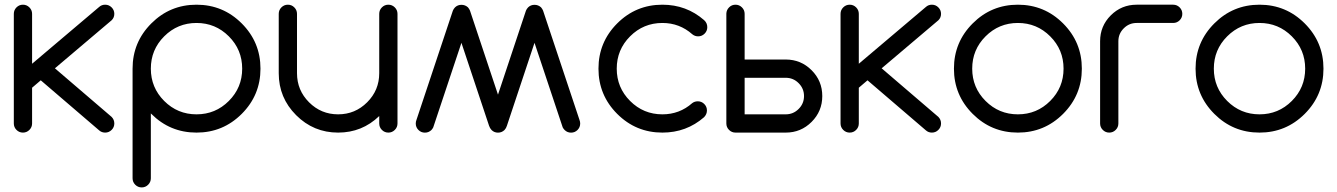

<svg xmlns="http://www.w3.org/2000/svg" viewBox="-20 -567 5718 821"><path d="M39.1 -507.8Q39.1 -523.9 50.5 -535.4Q62 -546.9 78.1 -546.9Q94.2 -546.9 105.7 -535.4Q117.2 -523.9 117.2 -507.8V-294.4L403.8 -537.1Q414.6 -546.9 429.7 -546.9Q445.8 -546.9 457.3 -535.4Q468.8 -523.9 468.8 -507.8Q468.8 -491.7 457.5 -480.5L214.8 -274.9L457.5 -66.9Q468.8 -55.2 468.8 -39.1Q468.8 -22.9 457.3 -11.5Q445.8 0 429.7 0Q415 0 404.3 -9.3L154.3 -223.6L117.2 -191.9V-39.1Q117.2 -22.9 105.7 -11.5Q94.2 0 78.1 0Q62 0 50.5 -11.5Q39.1 -22.9 39.1 -39.1Z M625 -273.4Q625 -192.4 682.1 -135.3Q739.3 -78.1 820.3 -78.1Q901.4 -78.1 958.5 -135.3Q1015.6 -192.4 1015.6 -273.4Q1015.6 -354.5 958.5 -411.6Q901.4 -468.8 820.3 -468.8Q739.3 -468.8 682.1 -411.6Q625 -354.5 625 -273.4ZM625 195.3Q625 211.4 613.5 222.9Q602.1 234.4 585.9 234.4Q569.8 234.4 558.3 222.9Q546.9 211.4 546.9 195.3V-273.4Q546.9 -386.7 627 -466.8Q707 -546.9 820.3 -546.9Q933.6 -546.9 1013.7 -466.8Q1093.8 -386.7 1093.8 -273.4Q1093.8 -160.2 1013.7 -80.1Q933.6 0 820.3 0Q707 0 627 -80.1Q626 -81.1 625 -82Z M1679.7 -39.1Q1679.7 -22.9 1668.2 -11.5Q1656.7 0 1640.6 0Q1624.5 0 1613 -11.5Q1601.6 -22.9 1601.6 -39.1V-70.8Q1528.3 0 1425.8 0Q1320.8 0 1246.3 -74.5Q1171.9 -148.9 1171.9 -253.9V-507.8Q1171.9 -523.9 1183.3 -535.4Q1194.8 -546.9 1210.9 -546.9Q1227.1 -546.9 1238.5 -535.4Q1250 -523.9 1250 -507.8V-253.9Q1250 -181.2 1301.5 -129.6Q1353 -78.1 1425.8 -78.1Q1498.5 -78.1 1550 -129.6Q1601.6 -181.2 1601.6 -253.9V-507.8Q1601.6 -523.9 1613 -535.4Q1624.5 -546.9 1640.6 -546.9Q1656.7 -546.9 1668.2 -535.4Q1679.7 -523.9 1679.7 -507.8Z M2082 -11Q2093.3 0.2 2109.4 0.2Q2125.5 0.2 2137.2 -11Q2144.5 -18.8 2147.5 -29.1L2265.6 -383.9L2386.2 -22.2Q2389.2 -16.4 2394.5 -11Q2405.8 0.2 2421.9 0.2Q2438 0.2 2449.5 -11.2Q2460.9 -22.7 2460.9 -38.8Q2460.9 -46.6 2458 -54L2302.2 -521.5Q2299.3 -528.8 2293.5 -535.6Q2281.7 -546.4 2265.6 -546.4Q2249.5 -546.4 2238.3 -535.6Q2231.9 -528.8 2229 -521.5L2109.4 -162.3L1989.7 -521.5Q1986.8 -528.8 1981 -535.6Q1969.2 -546.4 1953.1 -546.4Q1937 -546.4 1925.8 -535.6Q1919.4 -528.8 1916.5 -521.5L1760.7 -54Q1757.8 -46.6 1757.8 -38.8Q1757.8 -22.7 1769.3 -11.2Q1780.8 0.2 1796.9 0.2Q1813 0.2 1824.7 -11Q1829.6 -16.4 1832.5 -22.2L1953.1 -383.9L2071.3 -29.1Q2074.7 -18.8 2082 -11Z M2963.9 -133.8Q2980 -133.8 2991.5 -122.3Q3002.9 -110.8 3002.9 -94.7Q3002.9 -78.6 2990.7 -65.9Q2915 0 2812.5 0Q2699.2 0 2619.1 -80.1Q2539.1 -160.2 2539.1 -273.4Q2539.1 -386.7 2619.1 -466.8Q2699.2 -546.9 2812.5 -546.9Q2915 -546.9 2990.7 -481Q3004.4 -468.8 3004.4 -450.7Q3004.4 -434.6 2992.9 -423.1Q2981.4 -411.6 2965.3 -411.6Q2951.2 -411.6 2940.4 -420.4Q2885.7 -468.8 2812.5 -468.8Q2731.4 -468.8 2674.3 -411.6Q2617.2 -354.5 2617.2 -273.4Q2617.2 -192.4 2674.3 -135.3Q2731.4 -78.1 2812.5 -78.1Q2885.7 -78.1 2939.9 -126Q2950.2 -133.8 2963.9 -133.8Z M3339.8 -78.1Q3372.1 -78.1 3395 -101.1Q3418 -124 3418 -156.2Q3418 -188.5 3395 -211.4Q3372.1 -234.4 3339.8 -234.4H3164.1V-78.1ZM3164.1 -507.8V-312.5H3339.8Q3404.8 -312.5 3450.4 -266.8Q3496.1 -221.2 3496.1 -156.2Q3496.1 -91.3 3450.4 -45.7Q3404.8 0 3339.8 0H3125Q3108.9 0 3097.4 -11.5Q3085.9 -22.9 3085.9 -39.1V-508.8Q3086.4 -524.4 3097.7 -535.6Q3108.9 -546.9 3125 -546.9Q3141.1 -546.9 3152.6 -535.4Q3164.1 -523.9 3164.1 -507.8Z M3574.2 -507.8Q3574.2 -523.9 3585.7 -535.4Q3597.2 -546.9 3613.3 -546.9Q3629.4 -546.9 3640.9 -535.4Q3652.3 -523.9 3652.3 -507.8V-294.4L3939 -537.1Q3949.7 -546.9 3964.8 -546.9Q3981 -546.9 3992.4 -535.4Q4003.9 -523.9 4003.9 -507.8Q4003.9 -491.7 3992.7 -480.5L3750 -274.9L3992.7 -66.9Q4003.9 -55.2 4003.9 -39.1Q4003.9 -22.9 3992.4 -11.5Q3981 0 3964.8 0Q3950.2 0 3939.5 -9.3L3689.5 -223.6L3652.3 -191.9V-39.1Q3652.3 -22.9 3640.9 -11.5Q3629.4 0 3613.3 0Q3597.2 0 3585.7 -11.5Q3574.2 -22.9 3574.2 -39.1Z M4606 -273.4Q4606 -160.2 4525.9 -80.1Q4445.8 0 4332.5 0Q4219.2 0 4139.2 -80.1Q4059.1 -160.2 4059.1 -273.4Q4059.1 -386.7 4139.2 -466.8Q4219.2 -546.9 4332.5 -546.9Q4445.8 -546.9 4525.9 -466.8Q4606 -386.7 4606 -273.4ZM4332.5 -468.8Q4251.5 -468.8 4194.3 -411.6Q4137.2 -354.5 4137.2 -273.4Q4137.2 -192.4 4194.3 -135.3Q4251.5 -78.1 4332.5 -78.1Q4413.6 -78.1 4470.7 -135.3Q4527.8 -192.4 4527.8 -273.4Q4527.8 -354.5 4470.7 -411.6Q4413.6 -468.8 4332.5 -468.8Z M4762.2 -39.1Q4762.2 -22.9 4750.7 -11.5Q4739.3 0 4723.1 0Q4707 0 4695.6 -11.5Q4684.1 -22.9 4684.1 -39.1V-390.6Q4684.1 -455.6 4729.7 -501.2Q4775.4 -546.9 4840.3 -546.9H4996.6Q5012.7 -546.9 5024.2 -535.4Q5035.6 -523.9 5035.6 -507.8Q5035.6 -491.7 5024.2 -480.2Q5012.7 -468.8 4996.6 -468.8H4840.3Q4808.1 -468.8 4785.2 -445.8Q4762.2 -422.9 4762.2 -390.6Z M5639.2 -273.4Q5639.2 -160.2 5559.1 -80.1Q5479 0 5365.7 0Q5252.4 0 5172.4 -80.1Q5092.3 -160.2 5092.3 -273.4Q5092.3 -386.7 5172.4 -466.8Q5252.4 -546.9 5365.7 -546.9Q5479 -546.9 5559.1 -466.8Q5639.2 -386.7 5639.2 -273.4ZM5365.7 -468.8Q5284.7 -468.8 5227.5 -411.6Q5170.4 -354.5 5170.4 -273.4Q5170.4 -192.4 5227.5 -135.3Q5284.7 -78.1 5365.7 -78.1Q5446.8 -78.1 5503.9 -135.3Q5561 -192.4 5561 -273.4Q5561 -354.5 5503.9 -411.6Q5446.8 -468.8 5365.7 -468.8Z"/></svg>

Font: Comfortaa
Style: Regular
Weight: 400
Designer: Johan Aakerlund - aajohan
Foundry: Johan Aakerlund
Version: Version 2.004 2013